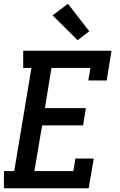

<svg xmlns="http://www.w3.org/2000/svg" viewBox="-20 -1006 640 1026"><path d="M1 0V-92H56L148 -643H104V-735H576L550 -576H452L463 -643H255L220 -428H439L424 -336H205L164 -92H372L383 -159H481L454 0ZM395 -791 261 -924 343 -986 457 -839Z"/></svg>

Font: Iosevka Slab SmBdExObl
Style: Regular
Weight: 600
Width: 7
Italic angle: -9°
Monospace: yes
Designer: Belleve Invis
Foundry: Belleve Invis
Version: Version 11.1.0; ttfautohint (v1.8.3)